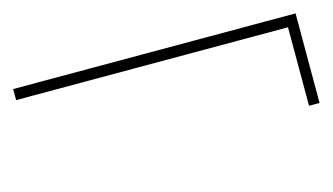

<svg xmlns="http://www.w3.org/2000/svg" viewBox="-55 -516 611 352"><g transform="rotate(-15 250.0 -340.0)"><path d="M498 -255V-404H-18V-425H518V-255Z"/></g></svg>

Font: DM Sans 12pt Thin
Style: Regular
Weight: 250
Version: Version 4.004;gftools[0.9.30]